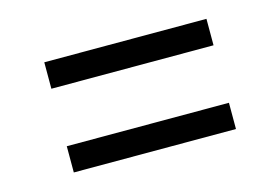

<svg xmlns="http://www.w3.org/2000/svg" viewBox="-50 -560 648 449"><g transform="rotate(-15 274.5 -335.5)"><path d="M474.1 -404.8H81.5V-468.8H474.1ZM474.1 -202.1H81.5V-265.6H474.1Z"/></g></svg>

Font: Shabnam Light FD
Style: Light-FD
Weight: 300
Foundry: DejaVu fonts team - Redesigned by Saber Rastikerdar - Based on Vazir font
Version: Version 5.0.0